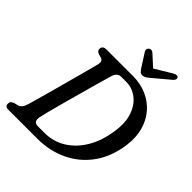

<svg xmlns="http://www.w3.org/2000/svg" viewBox="-240 -1048 1200 1200"><g transform="rotate(45 360.0 -448.5)"><path d="M4.5 -25.5Q4.5 -48 31.5 -56L56 -61.5Q69.5 -65.5 79.2 -76Q89 -86.5 97.5 -114Q102 -129.5 112.5 -166.8Q123 -204 136.8 -254Q150.5 -304 165.2 -358.2Q180 -412.5 193.5 -462.2Q207 -512 216.8 -549Q226.5 -586 230 -601Q237 -631.5 212 -639L189 -645.5Q167 -653.5 167 -671Q167 -700 202 -700H434.5Q501.5 -700 557 -675.8Q612.5 -651.5 651 -607Q689.5 -562.5 706 -501.5Q722.5 -440.5 712.5 -367.5Q696 -249 636.8 -167Q577.5 -85 487.2 -42.5Q397 0 287.5 0H32Q16.5 0 10.5 -7Q4.5 -14 4.5 -25.5ZM295.5 -57.5Q374.5 -57.5 438.2 -97.8Q502 -138 543.8 -210.2Q585.5 -282.5 598.5 -378Q611 -462.5 589.5 -522Q568 -581.5 525.2 -613Q482.5 -644.5 432 -644.5H386Q352.5 -644.5 339.5 -600.5Q336 -589 325.8 -552.8Q315.5 -516.5 301.2 -465.8Q287 -415 271.5 -358.8Q256 -302.5 241.8 -250.2Q227.5 -198 217.8 -159.2Q208 -120.5 205 -105Q196 -57.5 237 -57.5ZM523 -770.5Q509 -758.5 498 -751.2Q487 -744 474 -744Q460 -744 452.8 -751.2Q445.5 -758.5 437.5 -770.5L380 -860.5Q374.5 -869.5 376.8 -878.2Q379 -887 385.5 -891.5Q401.5 -903 418.5 -888.5L491.5 -822L601.5 -888.5Q627.5 -903.5 638.5 -891.5Q642.5 -887 641 -877.8Q639.5 -868.5 629 -859.5Z"/></g></svg>

Font: Fraunces 72pt SuperSoft
Style: Italic
Weight: 400
Italic angle: -16°
Version: Version 1.000;[b76b70a41]